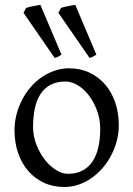

<svg xmlns="http://www.w3.org/2000/svg" viewBox="-20 -747 543 782"><path d="M388.2 -222.2Q388.2 -260.7 375.5 -295.7Q362.8 -330.6 342.8 -357.2Q322.8 -383.8 297.4 -399.4Q272 -415 247.1 -415Q210 -415 184.6 -400.9Q159.2 -386.7 143.8 -362.1Q128.4 -337.4 121.6 -303.7Q114.7 -270 114.7 -231Q114.7 -192.4 128.4 -157.5Q142.1 -122.6 162.8 -96.2Q183.6 -69.8 208.5 -54.4Q233.4 -39.1 255.9 -39.1Q290.5 -39.1 315.4 -52Q340.3 -64.9 356.4 -88.9Q372.6 -112.8 380.4 -146.5Q388.2 -180.2 388.2 -222.2ZM463.9 -236.8Q463.9 -204.1 455.6 -172.9Q447.3 -141.6 432.6 -113.8Q418 -85.9 397.5 -62.3Q377 -38.6 352.3 -21.5Q327.6 -4.4 299.8 5.1Q272 14.6 242.2 14.6Q195.8 14.6 158.4 -2.9Q121.1 -20.5 94.5 -51.3Q67.9 -82 53.5 -124.5Q39.1 -167 39.1 -216.8Q39.1 -249 47.1 -280.3Q55.2 -311.5 69.6 -339.6Q84 -367.7 104.2 -391.4Q124.5 -415 149.2 -432.1Q173.8 -449.2 202.4 -459Q231 -468.8 261.2 -468.8Q307.1 -468.8 344.5 -451.2Q381.8 -433.6 408.4 -402.6Q435.1 -371.6 449.5 -329.1Q463.9 -286.6 463.9 -236.8ZM75.7 -694.8 86.4 -714.8Q91.8 -716.8 99.1 -718.5Q106.4 -720.2 114.5 -721.9Q122.6 -723.6 130.6 -724.9Q138.7 -726.1 144.5 -727.1L230.5 -524.4Q221.7 -518.6 216.8 -515.9Q211.9 -513.2 202.6 -511.2ZM217.8 -694.8 228.5 -714.8Q233.4 -716.8 241 -718.5Q248.5 -720.2 256.6 -721.9Q264.6 -723.6 272.7 -724.9Q280.8 -726.1 286.6 -727.1L372.6 -524.4Q362.8 -518.6 357.9 -515.9Q353 -513.2 344.7 -511.2Z"/></svg>

Font: Gentium Plus Eur
Style: Regular
Weight: 400
Designer: J. Victor Gaultney, Annie Olsen, Iska Routamaa, Becca Hirsbrunner
Foundry: SIL International
Version: Version 5.000